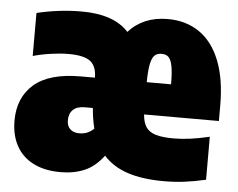

<svg xmlns="http://www.w3.org/2000/svg" viewBox="-45 -612 837 676"><g transform="rotate(5 373.5 -274.0)"><path d="M732 -217H467.5Q470 -188 481 -172Q492 -156 515.2 -149Q538.5 -142 580 -142Q633.5 -142 705 -159V-7Q663 2.5 628.2 6.8Q593.5 11 557 11Q481 11 428.5 -6.5Q376 -24 343.5 -60.5Q314 -21 276.8 -5Q239.5 11 192 11Q136 11 96.2 -9Q56.5 -29 35.8 -66.5Q15 -104 15 -156Q15 -237.5 68.8 -284.2Q122.5 -331 234 -331H284Q283.5 -372.5 260.8 -389.2Q238 -406 185 -406Q157 -406 123.2 -401.2Q89.5 -396.5 59 -388V-540Q139 -559 217 -559Q331.5 -559 383.5 -501.5Q435.5 -559 522 -559Q586.5 -559 633.8 -526.5Q681 -494 706.5 -429.8Q732 -365.5 732 -272ZM467 -331H553Q553 -373 548.5 -395.5Q544 -418 535.2 -426.5Q526.5 -435 511 -435Q495 -435 486 -426.5Q477 -418 472.2 -395.5Q467.5 -373 467 -331ZM297.5 -152Q289 -185.5 286 -224H258Q230 -224 216 -210.5Q202 -197 202 -173Q202 -153 213.8 -142Q225.5 -131 246 -131Q260.5 -131 273 -135.8Q285.5 -140.5 297.5 -152Z"/></g></svg>

Font: Encode Sans Condensed Black
Style: Regular
Weight: 900
Width: 3
Designer: Multiple Designers
Foundry: Impallari Type
Version: Version 2.000